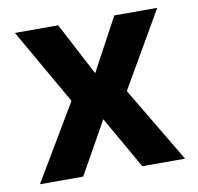

<svg xmlns="http://www.w3.org/2000/svg" viewBox="-66 -614 706 683"><g transform="rotate(-10 287.0 -272.5)"><path d="M24.9 0 186.8 -272.7 30.5 -545.5H186.8L286.9 -354.8L389.6 -545.5H544.7L386.7 -272.7L549 0H394.5L286.9 -188.6L181.1 0Z"/></g></svg>

Font: Cannonade
Style: Bold
Weight: 700
Designer: Rasmus Andersson
Foundry: rsms
Version: Version 3.012;git-f93a4a705